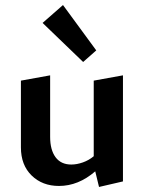

<svg xmlns="http://www.w3.org/2000/svg" viewBox="-20 -731 571 762"><path d="M310 -485 149 -640 230 -711 362 -531ZM468 -432V-11L373 11L358 -51Q291 7 214 7Q148 7 105.5 -34.5Q63 -76 63 -146V-411L179 -432V-188Q179 -136 200.5 -107Q222 -78 263 -78Q285 -78 309 -86.5Q333 -95 352 -111V-411Z"/></svg>

Font: Ysabeau Infant
Style: Bold
Weight: 700
Designer: Christian Thalmann (Catharsis Fonts)
Version: Version 0.003